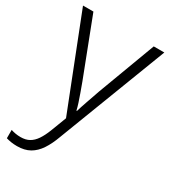

<svg xmlns="http://www.w3.org/2000/svg" viewBox="-189 -625 848 959"><g transform="rotate(30 235.0 -145.5)"><path d="M1 -532H61L188 -202Q199 -172 208 -147Q217 -122 224 -100.5Q231 -79 235 -61H238Q245 -85 257.5 -121Q270 -157 285 -200L409 -532H470L230 94Q213 141 191 174Q169 207 139 224Q109 241 66 241Q47 241 31.5 238.5Q16 236 3 232V184Q15 188 29 190.5Q43 193 59 193Q88 193 108.5 181.5Q129 170 145 146.5Q161 123 175 87L209 -2Z"/></g></svg>

Font: Noto Sans Georgian Light
Style: Regular
Weight: 300
Version: Version 2.002